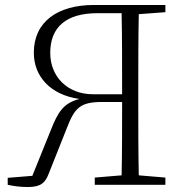

<svg xmlns="http://www.w3.org/2000/svg" viewBox="-20 -743 737 772"><path d="M361 0H645V-29L538 -38C536 -135 536 -234 536 -333V-390C536 -489 536 -588 538 -686L645 -694V-723H358C212 -723 116 -656 116 -531C116 -436 182 -362 299 -345C235 -328 213 -293 184 -219L110 -36L11 -28V0C33 5 60 9 92 9C144 9 162 -8 176 -45L248 -226C280 -309 301 -333 392 -333H471C471 -229 471 -133 469 -38L361 -29ZM471 -364H354C250 -364 182 -436 182 -530C182 -634 246 -690 372 -690H469C471 -592 471 -492 471 -364Z"/></svg>

Font: Noto Serif CJK SC ExtraLight
Style: Regular
Weight: 200
Designer: Ryoko NISHIZUKA 西塚涼子 (kana & ideographs); Frank Grießhammer (Latin, Greek & Cyrillic); Wenlong ZHANG 张文龙 (bopomofo); San
Foundry: Adobe
Version: Version 2.001;hotconv 1.1.0;makeotfexe 2.6.0